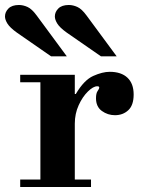

<svg xmlns="http://www.w3.org/2000/svg" viewBox="-61 -750 587 770"><path d="M20 0V-30H101V-420H20V-450H239V-373H243Q276 -429 313 -445.5Q350 -462 379 -462Q425 -462 450 -438.5Q475 -415 475 -371Q475 -328 453.5 -308Q432 -288 400 -288Q371 -288 347.5 -305Q324 -322 324 -356Q324 -376 330.5 -385Q337 -394 337 -399Q337 -401 335.5 -402.5Q334 -404 329 -404Q313 -404 291.5 -383Q270 -362 254.5 -328Q239 -294 239 -254V-30H304V0ZM344 -524 207 -619Q179 -639 169 -655Q159 -671 159 -684Q159 -702 173 -716Q187 -730 215 -730Q232 -730 249.5 -722Q267 -714 286 -688L407 -524ZM144 -524 7 -619Q-21 -639 -31 -655Q-41 -671 -41 -684Q-41 -702 -27 -716Q-13 -730 15 -730Q32 -730 49.5 -722Q67 -714 86 -688L207 -524Z"/></svg>

Font: Libre Bodoni
Style: Bold
Weight: 700
Designer: Pablo Impallari, Rodrigo Fuenzalida
Foundry: Impallari Type
Version: Version 2.005;gftools[0.9.23]